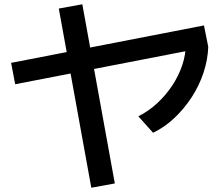

<svg xmlns="http://www.w3.org/2000/svg" viewBox="-20 -809 1040 898"><path d="M51 -415 32 -515 934 -690 954 -590ZM407 69 255 -769 365 -789 517 49ZM627 -265Q675 -289 715.5 -326.5Q756 -364 786 -409.5Q816 -455 832.5 -504.5Q849 -554 849 -603L954 -590Q952 -530 932 -469.5Q912 -409 877 -355Q842 -301 796 -257.5Q750 -214 696 -188Z"/></svg>

Font: M PLUS 1 Medium
Style: Regular
Weight: 500
Designer: Coji Morishita
Foundry: UNDERFOREST DESIGN
Version: Version 1.001